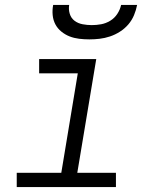

<svg xmlns="http://www.w3.org/2000/svg" viewBox="-20 -760 640 780"><path d="M48 0V-58H229L296 -462H139V-520H371L294 -58H451V0ZM343 -600Q322 -600 301.5 -602.5Q281 -605 263 -612Q245 -619 229.5 -631.5Q214 -644 205 -661Q196 -678 194 -698.5Q192 -719 196 -740H261Q258 -721 263.5 -703.5Q269 -686 283 -675.5Q297 -665 315.5 -661.5Q334 -658 353 -658Q372 -658 391 -661.5Q410 -665 427.5 -675.5Q445 -686 456.5 -703.5Q468 -721 472 -740H537Q533 -719 524.5 -698.5Q516 -678 501.5 -661Q487 -644 467.5 -631.5Q448 -619 427 -612Q406 -605 385 -602.5Q364 -600 343 -600Z"/></svg>

Font: Iosevka SS04 Light Extended
Style: Italic
Weight: 300
Width: 7
Italic angle: -9°
Monospace: yes
Designer: Belleve Invis
Foundry: Belleve Invis
Version: Version 19.0.0; ttfautohint (v1.8.4)